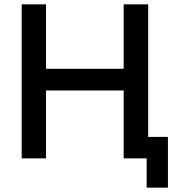

<svg xmlns="http://www.w3.org/2000/svg" viewBox="-20 -730 828 885"><path d="M663 -99H754V135H656V0H550V-313H192V0H80V-710H192V-413H550V-710H663Z"/></svg>

Font: Raleway-v4020 SemiBold
Style: Regular
Weight: 600
Designer: Matt McInerney, Pablo Impallari, Rodrigo Fuenzalida
Foundry: Matt McInerney, Pablo Impallari, Rodrigo Fuenzalida
Version: Version 4.020;PS 004.020;hotconv 1.0.88;makeotf.lib2.5.64775